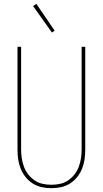

<svg xmlns="http://www.w3.org/2000/svg" viewBox="-20 -981 540 1009"><path d="M250 8Q224 8 199 2.5Q174 -3 152.5 -16.5Q131 -30 114.5 -50.5Q98 -71 88.5 -95Q79 -119 75.5 -144Q72 -169 72 -195V-735H91V-195Q91 -172 94.5 -149Q98 -126 106 -104.5Q114 -83 128.5 -64.5Q143 -46 162 -33Q181 -20 204 -15Q227 -10 250 -10Q273 -10 296 -15Q319 -20 338 -33Q357 -46 371.5 -64.5Q386 -83 394 -104.5Q402 -126 405.5 -149Q409 -172 409 -195V-735H428V-195Q428 -169 424.5 -144Q421 -119 411.5 -95Q402 -71 385.5 -50.5Q369 -30 347.5 -16.5Q326 -3 301 2.5Q276 8 250 8ZM253 -810 154 -949 171 -961 267 -820Z"/></svg>

Font: Iosevka Thin
Style: Regular
Weight: 100
Monospace: yes
Designer: Belleve Invis
Foundry: Belleve Invis
Version: Version 32.5.0; ttfautohint (v1.8.4)